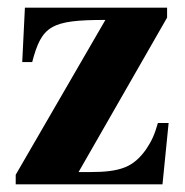

<svg xmlns="http://www.w3.org/2000/svg" viewBox="-20 -481 484 501"><path d="M420 -160H392C383 -128 375 -112 361 -91C328 -45 295 -32 214 -32H185L416 -435V-461H45L38 -319H64C89 -414 113 -429 255 -429L21 -25V0H404Z"/></svg>

Font: XITS Math
Style: Bold
Weight: 700
Designer: MicroPress Inc., with final additions and corrections provided by Coen Hoffman, Elsevier (retired)
Version: Version 1.302